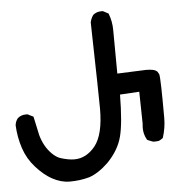

<svg xmlns="http://www.w3.org/2000/svg" viewBox="-51 -578 596 647"><g transform="rotate(-5 247.0 -254.0)"><path d="M31.2 -210.9Q33.2 -210.9 37.1 -210.9L56.6 -201.2Q63.5 -167 70.3 -137.7Q81.1 -98.6 106.4 -73.2Q120.1 -59.6 133.8 -54.7Q161.1 -45.9 181.6 -45.9Q221.7 -45.9 252 -83Q282.2 -121.1 282.2 -209Q282.2 -249 276.4 -501Q279.3 -514.6 287.1 -525.4Q298.8 -535.2 314.5 -535.2Q316.4 -535.2 320.3 -535.2L338.9 -525.4Q349.6 -498 349.6 -468.8L350.6 -321.3L448.2 -325.2Q461.9 -325.2 471.2 -323.2Q480.5 -321.3 486.3 -315.4L491.2 -306.6Q495.1 -293 495.1 -158.2Q495.1 -125 484.4 -91.8Q475.6 -85 469.7 -83Q462.9 -82 458 -82Q451.2 -82 448.2 -83L431.6 -89.8L429.7 -92.8Q419.9 -110.4 419.9 -131.8Q419.9 -138.7 420.9 -146.5L418.9 -253.9L353.5 -250Q352.5 -152.3 340.8 -108.4Q329.1 -63.5 291 -24.4Q257.8 7.8 225.6 18.6Q194.3 27.3 159.2 27.3Q129.9 27.3 99.6 10.7Q73.2 -3.9 46.9 -33.2Q20.5 -62.5 8.3 -99.6Q-3.9 -136.7 -5.9 -176.8Q-4.9 -190.4 3.9 -201.2Q15.6 -210.9 31.2 -210.9Z"/></g></svg>

Font: JasonHandwriting2
Style: SemiBold
Weight: 600
Version: Version 1.04.7